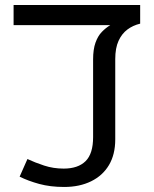

<svg xmlns="http://www.w3.org/2000/svg" viewBox="-20 -735 612 763"><path d="M235 8Q180 8 136 -4Q92 -16 58 -33L89 -103Q119 -89 155.5 -77Q192 -65 233 -65Q290 -65 320 -94.5Q350 -124 350 -190V-499Q350 -539 359.5 -565.5Q369 -592 384.5 -608Q400 -624 418 -635H34V-715H537V-641Q508 -634 486 -617.5Q464 -601 451 -572.5Q438 -544 438 -500V-181Q438 -121 413 -79Q388 -37 342 -14.5Q296 8 235 8Z"/></svg>

Font: telugu115
Style: Regular
Weight: 400
Designer: Jelle Bosma - Monotype Design Team
Foundry: Monotype Imaging Inc.
Version: Version 2.003